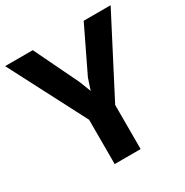

<svg xmlns="http://www.w3.org/2000/svg" viewBox="-182 -883 987 1022"><g transform="rotate(-30 312.0 -371.5)"><path d="M232 0V-272L-12.5 -743H157.5L289 -470.5L316 -401L339 -470.5L470.5 -743H636L391.5 -271V0Z"/></g></svg>

Font: Koeln Type Sans
Style: Bold
Weight: 700
Designer: Eben Sorkin
Foundry: Eben Sorkin
Version: Version 2.001